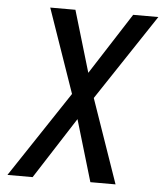

<svg xmlns="http://www.w3.org/2000/svg" viewBox="-53 -781 705 828"><g transform="rotate(5 300.0 -367.5)"><path d="M10 0 257 -372 131 -735H240L319 -469L490 -735H599L352 -363L478 0H369L290 -266L119 0Z"/></g></svg>

Font: Iosevka Md Ex Obl
Style: Regular
Weight: 500
Width: 7
Italic angle: -9°
Monospace: yes
Designer: Belleve Invis
Foundry: Belleve Invis
Version: Version 32.5.0; ttfautohint (v1.8.4)